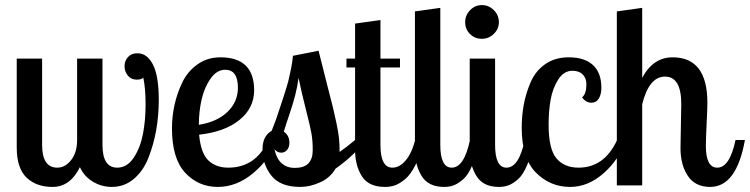

<svg xmlns="http://www.w3.org/2000/svg" viewBox="-20 -731 2957 757"><path d="M46 -149V-500H146V-160Q146 -70 206 -70Q237 -70 260.5 -100Q284 -130 284 -179V-500H384V-160Q384 -70 442 -70Q481 -70 507 -109Q533 -148 543.5 -202Q554 -256 554 -320Q554 -382 545 -425Q538 -417 519 -417Q497 -417 484 -433Q471 -449 471 -470Q471 -491 484.5 -506Q498 -521 522 -521Q560 -521 583 -476.5Q606 -432 606 -337Q606 -276 596 -219Q586 -162 565.5 -109.5Q545 -57 507.5 -25.5Q470 6 421 6Q381 6 346.5 -14.5Q312 -35 295 -72Q257 6 187 6Q123 6 84.5 -31Q46 -68 46 -149Z M658 -225Q658 -271 668 -317Q678 -363 699 -406.5Q720 -450 759 -477.5Q798 -505 849 -505Q982 -505 982 -375Q982 -305 924 -258Q866 -211 765 -200Q772 -126 802 -98Q832 -70 880 -70Q989 -70 1038 -179H1070Q1044 -103 978.5 -48.5Q913 6 839 6Q762 6 710 -50Q658 -106 658 -225ZM764 -239Q835 -250 876.5 -289.5Q918 -329 918 -385Q918 -456 868 -456Q835 -456 810.5 -421.5Q786 -387 775 -339Q764 -291 764 -239Z M1015 -142Q1015 -195 1051 -215Q1054 -222 1069 -262Q1083 -304 1087 -316L1102 -362Q1113 -396 1117.5 -414.5Q1122 -433 1127.5 -460Q1133 -487 1135 -511L1236 -531L1268 -404Q1286 -335 1292.5 -308Q1299 -281 1306.5 -245.5Q1314 -210 1316.5 -186.5Q1319 -163 1319 -132Q1344 -149 1380 -179H1422Q1380 -121 1303 -66Q1282 -30 1242 -12Q1202 6 1164 6Q1085 6 1050 -38.5Q1015 -83 1015 -142ZM1062 -143Q1078 -69 1143 -69Q1213 -69 1213 -139Q1213 -176 1208 -204.5Q1203 -233 1186.5 -297.5Q1170 -362 1157 -424Q1153 -391 1144 -356Q1135 -321 1120.5 -278.5Q1106 -236 1099 -212Q1121 -197 1121 -168Q1121 -150 1111.5 -139.5Q1102 -129 1089 -129Q1073 -129 1062 -143Z M1346 -465V-500H1380V-638L1480 -652V-500H1557V-465H1480V-160Q1480 -70 1527 -70Q1555 -70 1579 -98Q1603 -126 1617 -179H1654Q1638 -120 1618 -80.5Q1598 -41 1576 -23.5Q1554 -6 1536.5 0Q1519 6 1498 6Q1433 6 1406.5 -36.5Q1380 -79 1380 -139V-465Z M1616 -139V-686L1716 -700V-160Q1716 -70 1761 -70Q1810 -70 1833 -179H1870Q1859 -120 1842.5 -80.5Q1826 -41 1805.5 -23.5Q1785 -6 1768 0Q1751 6 1731 6Q1669 6 1642.5 -37Q1616 -80 1616 -139Z M1814 -644Q1814 -671 1833.5 -691Q1853 -711 1880 -711Q1907 -711 1927 -691Q1947 -671 1947 -644Q1947 -617 1927 -597.5Q1907 -578 1880 -578Q1852 -578 1833 -597Q1814 -616 1814 -644ZM1832 -139V-500H1932V-160Q1932 -70 1977 -70Q2026 -70 2049 -179H2086Q2075 -120 2058.5 -80.5Q2042 -41 2021.5 -23.5Q2001 -6 1984 0Q1967 6 1947 6Q1885 6 1858.5 -37Q1832 -80 1832 -139Z M2037 -227Q2037 -274 2045 -318Q2053 -362 2072 -406.5Q2091 -451 2129.5 -478Q2168 -505 2222 -505Q2285 -505 2318 -474.5Q2351 -444 2351 -385Q2351 -359 2341 -342.5Q2331 -326 2312 -326Q2290 -326 2275 -347Q2292 -361 2292 -399Q2292 -423 2277.5 -437.5Q2263 -452 2237 -452Q2203 -452 2181 -417.5Q2159 -383 2151 -338Q2143 -293 2143 -240Q2143 -143 2174 -106.5Q2205 -70 2261 -70Q2363 -70 2413 -179H2447Q2422 -103 2360.5 -48.5Q2299 6 2228 6Q2149 6 2093 -50.5Q2037 -107 2037 -227Z M2412 0V-686L2512 -700V-424Q2555 -505 2632 -505Q2769 -505 2769 -326Q2769 -303 2766 -243Q2763 -183 2763 -156Q2763 -70 2808 -70Q2857 -70 2880 -179H2917Q2884 6 2780 6Q2721 6 2692 -37.5Q2663 -81 2663 -147Q2663 -159 2664.5 -233Q2666 -307 2666 -321Q2666 -429 2602 -429Q2539 -429 2512 -320V0Z"/></svg>

Font: Lobster Two
Style: Regular
Weight: 400
Designer: Pablo Impallari
Foundry: Pablo Impallari. www.impallari.com
Version: Version 1.006